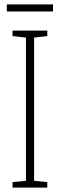

<svg xmlns="http://www.w3.org/2000/svg" viewBox="-20 -853 272 873"><path d="M195 0H37V-25L98 -31V-682L37 -689V-714H195V-689L135 -682V-31L195 -25ZM221 -833V-801H11V-833Z"/></svg>

Font: Noto Sans Gujarati ExtraCondensed ExtraLight
Style: Regular
Weight: 200
Width: 2
Designer: Jelle Bosma - Monotype Design Team, Universal Thirst
Foundry: Monotype Imaging Inc.
Version: Version 2.106; ttfautohint (v1.8.4.7-5d5b)